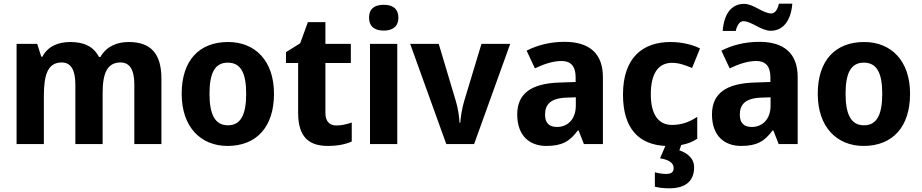

<svg xmlns="http://www.w3.org/2000/svg" viewBox="-20 -782 5002 1042"><path d="M678 -554C615 -554 557 -530 525 -473H517C488 -529 437 -554 362 -554C294 -554 239 -530 210 -474H204L182 -544H70V0H218V-260C218 -378 240 -443 315 -443C365 -443 389 -402 389 -323V0H537V-278C537 -384 562 -443 634 -443C685 -443 709 -402 709 -323V0H856V-355C856 -495 795 -554 678 -554Z M1467 -273C1467 -454 1363 -554 1218 -554C1061 -554 966 -454 966 -273C966 -92 1070 10 1215 10C1371 10 1467 -92 1467 -273ZM1117 -273C1117 -384 1145 -442 1216 -442C1288 -442 1316 -384 1316 -273C1316 -162 1288 -102 1217 -102C1146 -102 1117 -162 1117 -273Z M1805 -101C1769 -101 1746 -123 1746 -169V-440H1884V-544H1746V-662H1651L1609 -547L1532 -499V-440H1598V-169C1598 -29 1666 10 1760 10C1815 10 1858 0 1889 -14V-117C1862 -108 1835 -101 1805 -101Z M2063 -756C2018 -756 1983 -739 1983 -686C1983 -634 2018 -616 2063 -616C2106 -616 2142 -634 2142 -686C2142 -739 2106 -756 2063 -756ZM2136 -544H1988V0H2136Z M2402 0H2553L2749 -544H2593L2499 -233C2488 -195 2480 -149 2478 -116H2474C2472 -148 2466 -195 2454 -233L2361 -544H2206Z M3044 -555C2964 -555 2894 -536 2838 -507L2883 -411C2931 -434 2981 -451 3028 -451C3075 -451 3104 -425 3104 -363V-337L3016 -334C2864 -329 2787 -275 2787 -161C2787 -44 2855 10 2945 10C3031 10 3072 -15 3116 -74H3120L3149 0H3252V-364C3252 -493 3177 -555 3044 -555ZM3105 -254V-209C3105 -133 3059 -93 3003 -93C2964 -93 2938 -111 2938 -160C2938 -214 2967 -249 3053 -252Z M3747 125C3747 75 3705 46 3667 34L3677 5C3710 -1 3738 -12 3764 -29V-148C3723 -120 3678 -104 3627 -104C3555 -104 3512 -158 3512 -270C3512 -384 3553 -441 3627 -441C3665 -441 3697 -429 3736 -413L3779 -519C3742 -538 3684 -554 3619 -554C3468 -554 3361 -469 3361 -269C3361 -83 3448 3 3591 10L3562 77C3613 85 3636 104 3636 130C3636 155 3619 162 3595 162C3576 162 3552 158 3534 153V231C3552 236 3579 240 3612 240C3704 240 3747 198 3747 125Z M4280 -762H4207C4200 -727 4184 -709 4166 -709C4121 -709 4069 -761 4019 -761C3954 -761 3910 -714 3902 -614H3973C3981 -650 3997 -667 4014 -667C4059 -667 4110 -615 4163 -615C4225 -615 4272 -663 4280 -762ZM4101 -555C4021 -555 3951 -536 3895 -507L3940 -411C3988 -434 4038 -451 4085 -451C4132 -451 4161 -425 4161 -363V-337L4073 -334C3921 -329 3844 -275 3844 -161C3844 -44 3912 10 4002 10C4088 10 4129 -15 4173 -74H4177L4206 0H4309V-364C4309 -493 4234 -555 4101 -555ZM4162 -254V-209C4162 -133 4116 -93 4060 -93C4021 -93 3995 -111 3995 -160C3995 -214 4024 -249 4110 -252Z M4919 -273C4919 -454 4815 -554 4670 -554C4513 -554 4418 -454 4418 -273C4418 -92 4522 10 4667 10C4823 10 4919 -92 4919 -273ZM4569 -273C4569 -384 4597 -442 4668 -442C4740 -442 4768 -384 4768 -273C4768 -162 4740 -102 4669 -102C4598 -102 4569 -162 4569 -273Z"/></svg>

Font: Noto Sans Display
Style: Bold
Weight: 700
Designer: Monotype Design Team
Foundry: Monotype Imaging Inc.
Version: Version 1.900